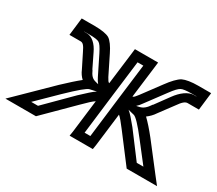

<svg xmlns="http://www.w3.org/2000/svg" viewBox="-212 -718 1076 953"><g transform="rotate(30 325.5 -242.0)"><path d="M298 -299C296 -300 295 -300 294 -301C291 -303 287 -309 279 -323L227 -428C211 -461 194 -485 178 -495C162 -504 132 -509 94 -509H44H19L16 -484L10 -433L7 -408H32H71C84 -408 93 -399 108 -367L147 -289C154 -272 164 -258 176 -247C152 -228 122 -201 86 -167L-67 -17L-110 25H-54H53H65L73 17L224 -133C253 -162 272 -180 285 -188L262 0L258 25H283H366H391L395 0L418 -188C428 -180 443 -162 465 -133L579 17L585 25H596H702H759L726 -17L610 -167C583 -201 559 -228 539 -247C554 -258 568 -272 579 -289L637 -367C659 -399 672 -408 685 -408H724H749L752 -433L758 -484L761 -509H736H687C649 -509 618 -504 599 -495C581 -485 558 -461 534 -428L456 -323C445 -309 440 -303 436 -301C435 -300 433 -300 431 -299L454 -484L457 -509H432H349H324L321 -484L298 -299ZM253 -267 234 -272C216 -277 205 -288 193 -315H192L154 -393C136 -432 108 -458 77 -458H63V-459H88C122 -459 140 -456 148 -451C157 -446 167 -432 182 -402L234 -297C240 -285 246 -275 253 -267ZM268 -233C267 -233 266 -232 265 -232C249 -222 224 -199 190 -167L48 -25H9L119 -133C181 -193 215 -221 228 -224L268 -233ZM446 -233 482 -224C494 -221 522 -193 568 -133L652 -25H614L507 -167C481 -199 461 -222 448 -232C447 -232 447 -233 446 -233ZM470 -268C478 -275 487 -285 495 -297L573 -402C595 -432 609 -446 619 -451C628 -456 647 -459 681 -459H705V-458H691C660 -458 625 -432 597 -393L540 -315H539C521 -288 507 -277 488 -272L470 -268ZM345 -273 368 -459H401L378 -273L375 -249V-248L372 -224L348 -25H315L339 -224L342 -248V-249L345 -273Z"/></g></svg>

Font: Gamestation Display Outline
Style: Italic
Weight: 400
Designer: Jonas Hecksher
Foundry: Jonas Hecksher, Playtypeª, e-types AS
Version: Version 1.003